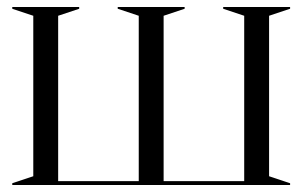

<svg xmlns="http://www.w3.org/2000/svg" viewBox="-20 -528 863 548"><path d="M15 -5 75 -25V-483L15 -503V-508H206V-503L146 -483V-11H376V-483L316 -503V-508H507V-503L447 -483V-11H677V-483L617 -503V-508H808V-503L748 -483V-25L808 -5V0H15Z"/></svg>

Font: Nyght Serif Light
Style: Regular
Weight: 300
Designer: Maksym Kobuzan
Version: Version 0.410